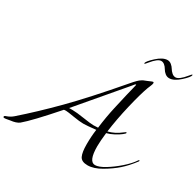

<svg xmlns="http://www.w3.org/2000/svg" viewBox="-280 -1388 1696 1662"><g transform="rotate(30 568.0 -557.0)"><path d="M404 -342H438Q478 -342 555 -330Q632 -318 661 -318Q690 -318 706 -320Q720 -434 743 -536Q766 -638 778 -689Q790 -740 798 -770.5Q806 -801 806 -804.5Q806 -808 804 -808Q796 -808 776 -780ZM372 -306Q180 -87 102 -22Q73 0 16 6Q13 6 -6.5 10Q-26 14 -38 14Q-50 14 -50 6Q-50 -4 -34 -8Q4 -21 30 -44Q181 -176 345 -341.5Q509 -507 746 -784Q762 -802 772.5 -814.5Q783 -827 794 -837Q805 -847 810 -851.5Q815 -856 825.5 -862Q836 -868 839 -870Q852 -876 865.5 -880.5Q879 -885 896.5 -893.5Q914 -902 921 -902Q928 -902 928 -894V-892Q928 -881 917 -856.5Q906 -832 906 -830Q878 -754 843.5 -608Q809 -462 792 -332Q860 -349 916 -394Q934 -408 938 -408Q942 -408 942 -402.5Q942 -397 920 -379.5Q898 -362 860.5 -342Q823 -322 790 -314Q780 -227 780 -178Q780 -26 844 -26Q881 -26 939.5 -61.5Q998 -97 1057.5 -149Q1117 -201 1148 -248Q1152 -254 1156 -254Q1160 -254 1160 -251Q1160 -248 1158 -244Q1104 -172 1050.5 -125Q997 -78 923.5 -35Q850 8 789 8Q728 8 710 -29.5Q692 -67 692 -146.5Q692 -226 702 -296Q612 -286 576.5 -286Q541 -286 475 -297Q409 -308 393.5 -308Q378 -308 372 -306ZM936 -1128Q957 -1128 975 -1113Q993 -1098 1003.5 -1080Q1014 -1062 1031 -1047Q1048 -1032 1068 -1032Q1103 -1032 1160 -1102Q1179 -1126 1182.5 -1126Q1186 -1126 1186 -1122Q1186 -1103 1128.5 -1050.5Q1071 -998 1024 -998Q1001 -998 982.5 -1013Q964 -1028 954 -1046Q926 -1094 891.5 -1094Q857 -1094 800 -1024Q781 -1000 777.5 -1000Q774 -1000 774 -1004Q774 -1023 831.5 -1075.5Q889 -1128 936 -1128Z"/></g></svg>

Font: Miama
Style: Regular
Weight: 400
Italic angle: 16.5°
Designer: Linus Romer
Foundry: Linus Romer
Version: 0.32